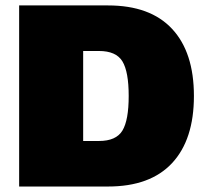

<svg xmlns="http://www.w3.org/2000/svg" viewBox="-20 -680 756 700"><path d="M374 -660.2Q527.8 -660.2 607.4 -574.7Q687 -489.3 687 -330.1Q687 -170.9 607.4 -85.4Q527.8 0 374 0H49.8V-660.2ZM340.8 -166Q403.3 -166 426.3 -203.9Q449.2 -241.7 449.2 -330.1Q449.2 -418.5 426.3 -456.3Q403.3 -494.1 340.8 -494.1H283.2V-166Z"/></svg>

Font: Work Sans Black
Style: Regular
Weight: 900
Designer: Wei Huang
Foundry: Wei Huang
Version: Version 2.012